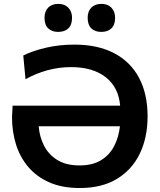

<svg xmlns="http://www.w3.org/2000/svg" viewBox="-20 -957 823 990"><path d="M391.5 12.5Q300 12.5 234 -16.8Q168 -46 125.2 -96.8Q82.5 -147.5 62.2 -213.2Q42 -279 42 -352L45 -412H599.5Q591.5 -507 525 -559Q458.5 -611 346 -611Q285 -611 225 -594.8Q165 -578.5 111.5 -548.5L100 -671Q148.5 -695 217 -711Q285.5 -727 364 -727Q483.5 -727 568 -683Q652.5 -639 696.8 -556Q741 -473 741 -357Q741 -248.5 701 -165.2Q661 -82 583.2 -34.8Q505.5 12.5 391.5 12.5ZM390.5 -104Q457 -104 500.8 -130.8Q544.5 -157.5 568.2 -203Q592 -248.5 598.5 -306H179.5Q183.5 -253 206.5 -207Q229.5 -161 274.8 -132.5Q320 -104 390.5 -104ZM502 -792.5Q469.5 -792.5 450.8 -810.8Q432 -829 432 -865.5Q432 -898.5 451 -917.8Q470 -937 503 -937Q536 -937 554.8 -917Q573.5 -897 573.5 -865.5Q573.5 -829 554.5 -810.8Q535.5 -792.5 502 -792.5ZM280 -792.5Q247.5 -792.5 228.5 -810.8Q209.5 -829 209.5 -865.5Q209.5 -898.5 228.5 -917.8Q247.5 -937 281 -937Q313.5 -937 332.5 -917Q351.5 -897 351.5 -865.5Q351.5 -829 332.5 -810.8Q313.5 -792.5 280 -792.5Z"/></svg>

Font: Heraclito SemiBold
Style: Regular
Weight: 600
Designer: Kostas Bartsokas (font) & Cristiano Sobral (main changes)
Foundry: Kostas Bartsokas (font) & Cristiano Sobral (main changes)
Version: Version 1.00;July 8, 2020;FontCreator 13.0.0.2655 64-bit